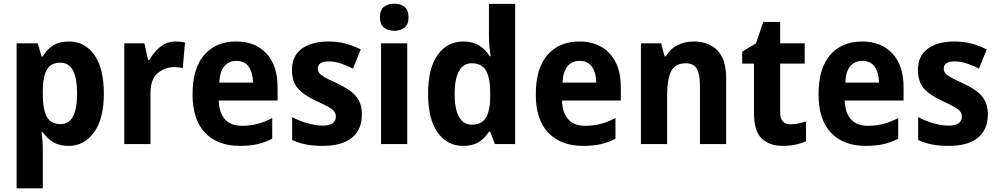

<svg xmlns="http://www.w3.org/2000/svg" viewBox="-20 -781 5410 1041"><path d="M353 -556Q440 -556 491.5 -483.5Q543 -411 543 -273Q543 -137 490 -63.5Q437 10 352 10Q301 10 267.5 -11Q234 -32 212 -64H205Q212 -16 212 20V240H70V-546H185L205 -475H212Q235 -514 268.5 -535Q302 -556 353 -556ZM308 -441Q256 -441 234.5 -404Q213 -367 212 -290V-270Q212 -189 233.5 -148.5Q255 -108 309 -108Q398 -108 398 -274Q398 -441 308 -441Z M934 -556Q959 -556 983 -551L971 -412Q963 -414 950.5 -415.5Q938 -417 926 -417Q873 -417 834.5 -384Q796 -351 796 -278V0H654V-546H763L783 -455H790Q811 -496 848 -526Q885 -556 934 -556Z M1260 -556Q1365 -556 1425 -490.5Q1485 -425 1485 -308V-236H1166Q1168 -170 1199.5 -134.5Q1231 -99 1291 -99Q1336 -99 1375 -109Q1414 -119 1456 -141V-29Q1418 -9 1376.5 0.5Q1335 10 1280 10Q1160 10 1092 -61Q1024 -132 1024 -269Q1024 -411 1087.5 -483.5Q1151 -556 1260 -556ZM1261 -451Q1222 -451 1197 -423Q1172 -395 1169 -333H1352Q1351 -386 1329 -418.5Q1307 -451 1261 -451Z M1942 -161Q1942 -78 1888 -34Q1834 10 1730 10Q1680 10 1640.5 2.5Q1601 -5 1564 -22V-146Q1601 -126 1646 -113Q1691 -100 1729 -100Q1767 -100 1784 -113Q1801 -126 1801 -149Q1801 -162 1794 -173.5Q1787 -185 1765 -198.5Q1743 -212 1696 -233Q1629 -264 1596 -300.5Q1563 -337 1563 -403Q1563 -478 1616.5 -517Q1670 -556 1761 -556Q1808 -556 1850 -545.5Q1892 -535 1936 -513L1894 -409Q1860 -426 1828 -437Q1796 -448 1762 -448Q1703 -448 1703 -409Q1703 -396 1710.5 -385.5Q1718 -375 1739.5 -362.5Q1761 -350 1804 -331Q1846 -311 1877 -289.5Q1908 -268 1925 -237.5Q1942 -207 1942 -161Z M2118 -761Q2152 -761 2173.5 -744Q2195 -727 2195 -687Q2195 -648 2173 -631Q2151 -614 2118 -614Q2084 -614 2062 -631Q2040 -648 2040 -687Q2040 -727 2061.5 -744Q2083 -761 2118 -761ZM2188 -546V0H2046V-546Z M2491 10Q2404 10 2352.5 -63Q2301 -136 2301 -273Q2301 -411 2353 -483.5Q2405 -556 2492 -556Q2542 -556 2577.5 -534.5Q2613 -513 2635 -476H2640Q2637 -498 2634 -525.5Q2631 -553 2631 -580V-760H2773V0H2663L2638 -67H2631Q2609 -32 2576 -11Q2543 10 2491 10ZM2538 -105Q2591 -105 2614 -142Q2637 -179 2638 -256V-277Q2638 -357 2615.5 -397.5Q2593 -438 2537 -438Q2492 -438 2468.5 -395.5Q2445 -353 2445 -272Q2445 -189 2469 -147Q2493 -105 2538 -105Z M3121 -556Q3226 -556 3286 -490.5Q3346 -425 3346 -308V-236H3027Q3029 -170 3060.5 -134.5Q3092 -99 3152 -99Q3197 -99 3236 -109Q3275 -119 3317 -141V-29Q3279 -9 3237.5 0.5Q3196 10 3141 10Q3021 10 2953 -61Q2885 -132 2885 -269Q2885 -411 2948.5 -483.5Q3012 -556 3121 -556ZM3122 -451Q3083 -451 3058 -423Q3033 -395 3030 -333H3213Q3212 -386 3190 -418.5Q3168 -451 3122 -451Z M3741 -556Q3822 -556 3869.5 -508Q3917 -460 3917 -358V0H3775V-321Q3775 -379 3757.5 -408.5Q3740 -438 3699 -438Q3640 -438 3618.5 -394Q3597 -350 3597 -259V0H3455V-546H3565L3583 -476H3591Q3614 -517 3654 -536.5Q3694 -556 3741 -556Z M4268 -107Q4288 -107 4308.5 -111.5Q4329 -116 4350 -123V-15Q4326 -4 4294.5 3Q4263 10 4225 10Q4153 10 4110.5 -29.5Q4068 -69 4068 -168V-436H4004V-501L4079 -546L4118 -662H4210V-546H4343V-436H4210V-170Q4210 -107 4268 -107Z M4654 -556Q4759 -556 4819 -490.5Q4879 -425 4879 -308V-236H4560Q4562 -170 4593.5 -134.5Q4625 -99 4685 -99Q4730 -99 4769 -109Q4808 -119 4850 -141V-29Q4812 -9 4770.5 0.5Q4729 10 4674 10Q4554 10 4486 -61Q4418 -132 4418 -269Q4418 -411 4481.5 -483.5Q4545 -556 4654 -556ZM4655 -451Q4616 -451 4591 -423Q4566 -395 4563 -333H4746Q4745 -386 4723 -418.5Q4701 -451 4655 -451Z M5336 -161Q5336 -78 5282 -34Q5228 10 5124 10Q5074 10 5034.5 2.5Q4995 -5 4958 -22V-146Q4995 -126 5040 -113Q5085 -100 5123 -100Q5161 -100 5178 -113Q5195 -126 5195 -149Q5195 -162 5188 -173.5Q5181 -185 5159 -198.5Q5137 -212 5090 -233Q5023 -264 4990 -300.5Q4957 -337 4957 -403Q4957 -478 5010.5 -517Q5064 -556 5155 -556Q5202 -556 5244 -545.5Q5286 -535 5330 -513L5288 -409Q5254 -426 5222 -437Q5190 -448 5156 -448Q5097 -448 5097 -409Q5097 -396 5104.5 -385.5Q5112 -375 5133.5 -362.5Q5155 -350 5198 -331Q5240 -311 5271 -289.5Q5302 -268 5319 -237.5Q5336 -207 5336 -161Z"/></svg>

Font: Noto Sans Devanagari UI SemiCondensed
Style: Bold
Weight: 700
Width: 4
Designer: Jelle Bosma - Monotype Design Team
Foundry: Monotype Imaging Inc.
Version: Version 2.004; ttfautohint (v1.8.4.7-5d5b)